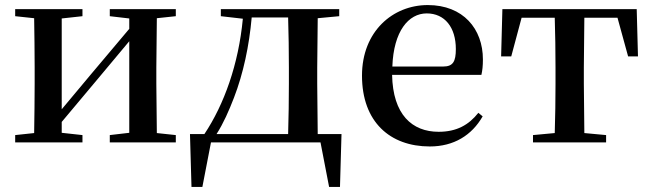

<svg xmlns="http://www.w3.org/2000/svg" viewBox="-20 -563 2573 759"><path d="M414 -499 491 -490V-449L341 -271L224 -131V-490L306 -499V-527H40V-499L115 -491C116 -435 117 -351 117 -296V-232C117 -177 116 -93 115 -37L40 -29V0H306V-29L224 -38V-81L369 -254L491 -400V-38L414 -29V0H675V-29L600 -37L598 -232V-296L600 -491L675 -499V-527H414Z M853 -499 940 -489C923 -309 866 -150 788 -33H731L737 176H780L814 0H1247L1281 176H1324L1330 -33H1236L1234 -232V-296L1236 -491L1321 -499V-527H853ZM1119 -33H836C863 -75 885 -125 905 -177C942 -273 965 -382 975 -494H1119C1121 -438 1122 -351 1122 -296V-232C1122 -176 1121 -90 1119 -33Z M1679 16C1774 16 1845 -28 1888 -103L1871 -117C1833 -69 1785 -42 1714 -42C1609 -42 1533 -110 1530 -267H1883C1887 -284 1889 -303 1889 -328C1889 -449 1811 -543 1671 -543C1533 -543 1411 -439 1411 -264C1411 -81 1522 16 1679 16ZM1531 -300C1536 -440 1595 -510 1667 -510C1738 -510 1782 -455 1782 -369C1782 -320 1771 -300 1732 -300Z M2172 0H2376V-29L2290 -37L2288 -232V-296L2290 -493H2421L2463 -340H2502L2497 -527H1966L1961 -340H2001L2042 -493H2173C2175 -437 2176 -351 2176 -296V-232C2176 -177 2175 -94 2173 -37L2087 -29V0Z"/></svg>

Font: Noto Serif CJK HK SemiBold
Style: Regular
Weight: 600
Designer: Ryoko NISHIZUKA 西塚涼子 (kana & ideographs); Frank Grießhammer (Latin, Greek & Cyrillic); Wenlong ZHANG 张文龙 (bopomofo); San
Foundry: Adobe
Version: Version 2.001;hotconv 1.1.0;makeotfexe 2.6.0